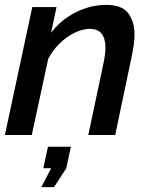

<svg xmlns="http://www.w3.org/2000/svg" viewBox="-20 -552 614 785"><path d="M112 -523H211L189 -418Q228 -470 288.5 -501Q349 -532 414 -532Q479 -532 504.5 -497.5Q530 -463 530 -410Q530 -389 526.5 -366Q523 -343 518 -319L451 0H341L403 -293Q411 -330 411 -357Q411 -434 347 -434Q318 -434 285 -418Q252 -402 223.5 -374Q195 -346 177 -311L110 0H0ZM149 213 189 136H157L176 48H270L251 136L201 213Z"/></svg>

Font: Raleway SemiBold
Style: Italic
Weight: 600
Italic angle: -12°
Designer: Matt McInerney, Pablo Impallari, Rodrigo Fuenzalida
Foundry: Matt McInerney, Pablo Impallari, Rodrigo Fuenzalida
Version: Version 4.026